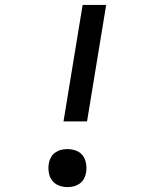

<svg xmlns="http://www.w3.org/2000/svg" viewBox="-20 -755 640 783"><path d="M239 -260 317 -735H413L335 -260ZM255 8Q237 8 220 1.5Q203 -5 192.5 -19Q182 -33 179 -51.5Q176 -70 179 -88Q181 -101 187.5 -113Q194 -125 205.5 -133Q217 -141 229.5 -144Q242 -147 255 -147Q273 -147 290.5 -140.5Q308 -134 318 -120Q328 -106 331 -87.5Q334 -69 331 -51Q329 -38 322.5 -26Q316 -14 304.5 -6Q293 2 280.5 5Q268 8 255 8Z"/></svg>

Font: Iosevka Medium Extended
Style: Italic
Weight: 500
Width: 7
Italic angle: -9°
Monospace: yes
Designer: Belleve Invis
Foundry: Belleve Invis
Version: Version 32.5.0; ttfautohint (v1.8.4)